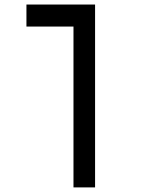

<svg xmlns="http://www.w3.org/2000/svg" viewBox="-20 -606 626 851"><path d="M401.4 224.6V-585.9H97.2V-488.3H305.7V224.6Z"/></svg>

Font: Cascadia Mono NF
Style: Regular
Weight: 400
Monospace: yes
Designer: Aaron Bell
Foundry: Saja Typeworks
Version: Version 2404.023